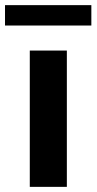

<svg xmlns="http://www.w3.org/2000/svg" viewBox="-59 -727 376 747"><path d="M56.9 -530.3H201.1V0H56.9ZM296.4 -627.7H-39.5V-707H296.4Z"/></svg>

Font: Pretendard GOV Variable
Style: Regular
Weight: 400
Designer: Base glyphs from Inter by Rasmus Andersson; Hangul glyphs from Noto Sans CJK(Source Han Sans) by Jang Soo-young and Kang
Foundry: Kil Hyung-jin
Version: Version 1.307;Glyphs 3.2 (3192)